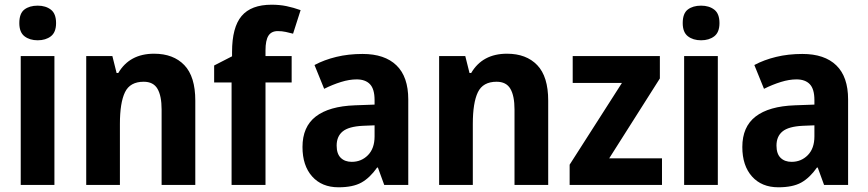

<svg xmlns="http://www.w3.org/2000/svg" viewBox="-20 -785 3684 815"><path d="M140 -761Q174 -761 196 -744Q218 -727 218 -687Q218 -648 196 -631Q174 -614 140 -614Q106 -614 84 -631Q62 -648 62 -687Q62 -728 83.5 -744.5Q105 -761 140 -761ZM211 -547V0H68V-547Z M634 -557Q716 -557 762.5 -508.5Q809 -460 809 -358V0H666V-320Q666 -378 648.5 -408Q631 -438 590 -438Q532 -438 510.5 -393.5Q489 -349 489 -259V0H346V-547H457L475 -475H482Q530 -557 634 -557Z M1218 -435H1107V0H963V-435H889V-507L965 -546V-564Q965 -669 1005.5 -717Q1046 -765 1133 -765Q1167 -765 1196 -759Q1225 -753 1256 -742L1224 -642Q1209 -646 1193 -649.5Q1177 -653 1159 -653Q1132 -653 1119.5 -633.5Q1107 -614 1107 -571V-547H1218Z M1519 -556Q1613 -556 1663 -507.5Q1713 -459 1713 -363V0H1611L1584 -74H1581Q1550 -30 1514 -10Q1478 10 1417 10Q1346 10 1305 -36Q1264 -82 1264 -161Q1264 -247 1320.5 -290.5Q1377 -334 1487 -338L1570 -341V-360Q1570 -407 1550.5 -427.5Q1531 -448 1494 -448Q1463 -448 1427.5 -437Q1392 -426 1356 -408L1315 -509Q1356 -531 1407.5 -543.5Q1459 -556 1519 -556ZM1520 -251Q1460 -248 1434.5 -227Q1409 -206 1409 -167Q1409 -132 1426.5 -115Q1444 -98 1473 -98Q1514 -98 1542 -126.5Q1570 -155 1570 -206V-253Z M2132 -557Q2214 -557 2260.5 -508.5Q2307 -460 2307 -358V0H2164V-320Q2164 -378 2146.5 -408Q2129 -438 2088 -438Q2030 -438 2008.5 -393.5Q1987 -349 1987 -259V0H1844V-547H1955L1973 -475H1980Q2028 -557 2132 -557Z M2790 0H2398V-86L2620 -433H2411V-547H2781V-452L2566 -113H2790Z M2956 -761Q2990 -761 3012 -744Q3034 -727 3034 -687Q3034 -648 3012 -631Q2990 -614 2956 -614Q2922 -614 2900 -631Q2878 -648 2878 -687Q2878 -728 2899.5 -744.5Q2921 -761 2956 -761ZM3027 -547V0H2884V-547Z M3386 -556Q3480 -556 3530 -507.5Q3580 -459 3580 -363V0H3478L3451 -74H3448Q3417 -30 3381 -10Q3345 10 3284 10Q3213 10 3172 -36Q3131 -82 3131 -161Q3131 -247 3187.5 -290.5Q3244 -334 3354 -338L3437 -341V-360Q3437 -407 3417.5 -427.5Q3398 -448 3361 -448Q3330 -448 3294.5 -437Q3259 -426 3223 -408L3182 -509Q3223 -531 3274.5 -543.5Q3326 -556 3386 -556ZM3387 -251Q3327 -248 3301.5 -227Q3276 -206 3276 -167Q3276 -132 3293.5 -115Q3311 -98 3340 -98Q3381 -98 3409 -126.5Q3437 -155 3437 -206V-253Z"/></svg>

Font: Noto Sans Lao UI SemCond
Style: Bold
Weight: 700
Width: 4
Designer: Monotype Design Team
Foundry: Monotype Imaging Inc.
Version: Version 2.000; ttfautohint (v1.8.4.7-5d5b)